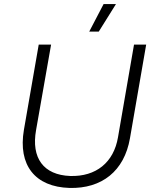

<svg xmlns="http://www.w3.org/2000/svg" viewBox="-20 -920 758 947"><path d="M323 7C482 11 593 -76 621 -238L701 -700H641L562 -243C541 -119 454 -48 326 -52C195 -57 133 -140 158 -279L232 -700H171L98 -280C68 -105 153 2 323 7ZM552 -900H491L420 -764H467Z"/></svg>

Font: Fixel Display Light
Style: Italic
Weight: 300
Italic angle: -10°
Designer: AlfaBravo + MacPaw
Foundry: Kyrylo Tkachov, Marchela Mozhyna, Serhii Makarenko, Maria Weinstein, Zakhar Kryvoshyya
Version: Version 1.210;Glyphs 3.2 (3217)